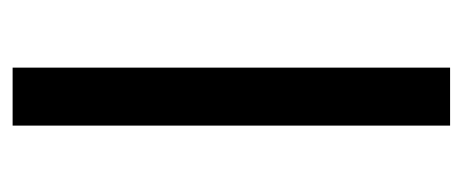

<svg xmlns="http://www.w3.org/2000/svg" viewBox="-240 -512 751 312"><g transform="rotate(90 136.0 -355.5)"><path d="M183.6 -710.9V0H89.4V-710.9Z"/></g></svg>

Font: Vazirmatn RD UI
Style: Regular
Weight: 400
Designer: Saber Rastikerdar
Foundry: Saber Rastikerdar
Version: Version 33.003